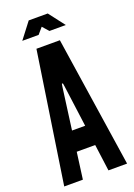

<svg xmlns="http://www.w3.org/2000/svg" viewBox="-167 -953 707 1016"><g transform="rotate(-20 187.0 -445.0)"><path d="M241 -890 310 -800H218L187 -835L157 -800H65L134 -890ZM10 0 121 -735H253L364 0H259L239 -150H135L115 0ZM193 -496 190 -515H184L181 -496L150 -264H224Z"/></g></svg>

Font: League Gothic
Style: Regular
Weight: 400
Designer: The League of Moveable Type
Version: Version 1.560;PS 001.560;hotconv 1.0.56;makeotf.lib2.0.21325